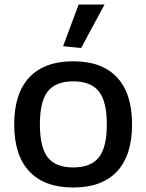

<svg xmlns="http://www.w3.org/2000/svg" viewBox="-20 -822 650 852"><path d="M260 -617 329 -802H444L340 -609ZM305 10Q177 10 110 -61.5Q43 -133 43 -270Q43 -407 110 -478.5Q177 -550 305 -550Q433 -550 499.5 -478.5Q566 -407 566 -270Q566 -133 499.5 -61.5Q433 10 305 10ZM305 -79Q383 -79 418.5 -123.5Q454 -168 454 -270Q454 -372 418.5 -416.5Q383 -461 305 -461Q227 -461 192 -416.5Q157 -372 157 -270Q157 -168 192 -123.5Q227 -79 305 -79Z"/></svg>

Font: Encode Sans Normal
Style: Medium
Weight: 500
Designer: Pablo Impallari, Andres Torresi
Foundry: Pablo Impallari, Andres Torresi
Version: Version 1.000; ttfautohint (v1.00) -l 8 -r 50 -G 200 -x 14 -